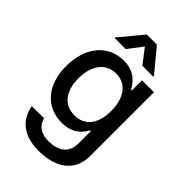

<svg xmlns="http://www.w3.org/2000/svg" viewBox="-285 -869 1188 1188"><g transform="rotate(45 308.5 -275.5)"><path d="M296.5 215.9C440.7 215.9 546.2 152.3 546.2 12.1V-545.5H442.1V-457H434.3C415.5 -490.8 377.8 -552.6 276.3 -552.6C144.5 -552.6 47.6 -448.5 47.6 -274.9C47.6 -100.9 146.7 -8.2 275.6 -8.2C375.7 -8.2 414.4 -64.6 433.6 -99.4H440.3V7.8C440.3 93.4 382.5 130.3 299 130.3C236.5 130.3 195.7 106.2 178.6 48.7L72.8 49.7C90.6 151.3 164.4 215.9 296.5 215.9ZM137.4 -610.8H233.7L306.5 -706L379.6 -610.8H475.5V-616.1L350.9 -766.7H262.4L137.4 -616.1ZM154.8 -276.3C154.8 -381 203.1 -462.4 299 -462.4C391.7 -462.4 441.4 -386.7 441.4 -276.3C441.4 -163.7 390.6 -96.2 299 -96.2C204.2 -96.2 154.8 -169 154.8 -276.3Z"/></g></svg>

Font: Margiela Sans Medium
Style: Regular
Weight: 500
Designer: Stefan Endress, Andreas Faust
Version: Version 1.100;FEAKit 1.0